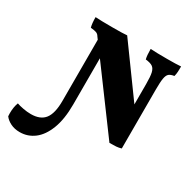

<svg xmlns="http://www.w3.org/2000/svg" viewBox="-363 -862 1275 1295"><g transform="rotate(30 274.5 -215.0)"><path d="M681 -679Q681 -659 680 -638.5Q679 -618 674 -601Q647 -597 634 -586Q621 -575 616 -546.5Q611 -518 611 -458V0Q592 6 572 7.5Q552 9 520 9L179 -453V-93Q179 21 149.5 97.5Q120 174 70.5 211.5Q21 249 -41 249Q-82 249 -113 233.5Q-144 218 -161 195Q-162 189 -162 172Q-162 123 -148 87Q-129 94 -97.5 100Q-66 106 -37 106Q37 106 70.5 62.5Q104 19 104 -77V-554L90 -573Q82 -587 68.5 -592.5Q55 -598 23 -601Q15 -630 15 -679Q54 -676 148 -676Q234 -676 261 -679L536 -300V-458Q536 -517 529.5 -545Q523 -573 506 -585Q489 -597 451 -601Q444 -628 444 -679Q486 -676 575 -676Q645 -676 681 -679Z"/></g></svg>

Font: Vollkorn SC Black
Style: Regular
Weight: 900
Designer: Friedrich Althausen
Foundry: Friedrich Althausen
Version: Version 4.015